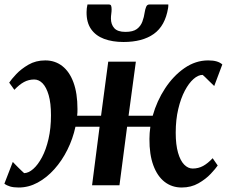

<svg xmlns="http://www.w3.org/2000/svg" viewBox="-26 -825 1010 855"><path d="M57.5 10Q34.5 10 19.2 5.5Q4 1 -6.5 -7L31 -104Q35 -100 41.5 -93Q48 -86 55.8 -78.5Q63.5 -71 70.2 -64.5Q77 -58 81.5 -54Q101.5 -54.5 122.2 -72.8Q143 -91 161 -124.8Q179 -158.5 190 -206Q201 -253.5 201 -311.5Q201 -366 190.8 -401.2Q180.5 -436.5 163.8 -453.8Q147 -471 126.5 -471Q101.5 -471 80.5 -459.5Q59.5 -448 38 -425L15 -457Q24 -471 46 -494.5Q68 -518 100.8 -537Q133.5 -556 175.5 -556Q219 -556 251.2 -531Q283.5 -506 301.2 -457.8Q319 -409.5 319 -339.5Q319 -332 318.8 -324.5Q318.5 -317 317.5 -309.5H424L456 -550.5H579L546.5 -309.5H654Q672.5 -375.5 709.2 -431.5Q746 -487.5 795.5 -521.8Q845 -556 901 -556Q923.5 -556 938.8 -551.5Q954 -547 964 -538L928 -442Q923.5 -446 916.8 -452.8Q910 -459.5 902.2 -467Q894.5 -474.5 887.8 -481.2Q881 -488 876.5 -491.5Q856.5 -491.5 835.8 -473.2Q815 -455 797 -421Q779 -387 767.8 -339.5Q756.5 -292 756.5 -234Q756.5 -180.5 766.8 -145Q777 -109.5 794.2 -92Q811.5 -74.5 832 -74.5Q857.5 -74.5 878.5 -86Q899.5 -97.5 921 -120.5L943.5 -88Q934.5 -74.5 912.5 -51Q890.5 -27.5 857.8 -8.8Q825 10 783 10Q739.5 10 707 -15.2Q674.5 -40.5 656.8 -88.8Q639 -137 639.5 -206.5Q639.5 -219.5 640.5 -233Q641.5 -246.5 643.5 -260.5H540L506 0H384L417.5 -260.5H310Q298.5 -207 274.2 -158.2Q250 -109.5 216.2 -71.8Q182.5 -34 142 -12Q101.5 10 57.5 10ZM459 -805Q467 -805 469 -799Q471 -793 471 -783.5Q471 -774 469.5 -763.2Q468 -752.5 468 -743Q468 -716 483 -699.5Q498 -683 532.5 -683Q566.5 -683 583.5 -695.8Q600.5 -708.5 608 -728.8Q615.5 -749 618.5 -771Q620.5 -784 624.8 -794.5Q629 -805 639 -805H723.5Q723.5 -801.5 723.5 -797.8Q723.5 -794 722.5 -789Q709.5 -710 659 -674Q608.5 -638 524 -638Q474.5 -638 437.2 -652Q400 -666 379.5 -695.5Q359 -725 359.5 -771Q359.5 -779.5 360.5 -788Q361.5 -796.5 363.5 -805Z"/></svg>

Font: Merriweather 28pt SemiBold
Style: Italic
Weight: 600
Italic angle: -7.8°
Version: Version 2.101